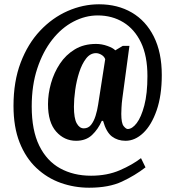

<svg xmlns="http://www.w3.org/2000/svg" viewBox="-20 -734 807 896"><path d="M396 142Q327 142 263.5 119.5Q200 97 150 50Q100 3 71.5 -69Q43 -141 43 -240Q43 -354 76.5 -442Q110 -530 167 -590.5Q224 -651 295.5 -682.5Q367 -714 442 -714Q529 -714 595 -675.5Q661 -637 698 -563Q735 -489 735 -384Q735 -288 711 -219Q687 -150 648.5 -113.5Q610 -77 566 -77Q529 -77 502.5 -97Q476 -117 461 -170H455Q438 -131 409.5 -104Q381 -77 335 -77Q280 -77 242 -120Q204 -163 204 -248Q204 -296 218 -345.5Q232 -395 259.5 -436.5Q287 -478 329 -503.5Q371 -529 428 -529Q455 -529 481.5 -519.5Q508 -510 518 -499L553 -520H584L551 -275Q548 -253 547 -232Q546 -211 546 -203Q546 -159 557 -145.5Q568 -132 576 -132Q597 -132 618 -159.5Q639 -187 653.5 -242Q668 -297 668 -379Q668 -473 638 -535.5Q608 -598 555.5 -630Q503 -662 436 -662Q378 -662 322.5 -633Q267 -604 223.5 -548.5Q180 -493 154 -414.5Q128 -336 128 -237Q128 -126 163 -54.5Q198 17 260.5 51.5Q323 86 405 86Q480 86 539 60.5Q598 35 638 4L659 47Q610 85 549 113.5Q488 142 396 142ZM371 -135Q392 -135 405 -151.5Q418 -168 426 -193.5Q434 -219 438 -246L471 -458Q466 -471 453 -478.5Q440 -486 428 -486Q401 -486 381.5 -460.5Q362 -435 349.5 -396Q337 -357 331 -314Q325 -271 325 -236Q325 -182 338 -158.5Q351 -135 371 -135Z"/></svg>

Font: Noto Serif Thai ExtraCondensed Black
Style: Regular
Weight: 900
Width: 2
Designer: Monotype Design Team
Foundry: Monotype Imaging Inc.
Version: Version 2.002; ttfautohint (v1.8.4.7-5d5b)